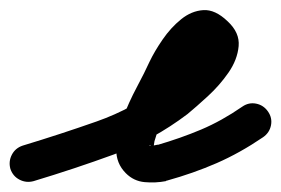

<svg xmlns="http://www.w3.org/2000/svg" viewBox="-55 -324 570 389"><path d="M13 43Q-2 47 -15.5 40Q-29 33 -34 18Q-38 3 -31 -10.5Q-24 -24 -9 -29Q67 -52 141 -78Q215 -104 279 -153Q295 -165 310 -178Q325 -191 338 -207Q345 -215 349 -223Q349 -224 350.5 -228Q352 -232 352 -231Q353 -228 354 -227Q354 -227 354 -227Q354 -227 354 -227Q353 -228 355 -227Q357 -226 356 -225Q343 -216 333 -198.5Q323 -181 316 -167Q304 -142 291.5 -117.5Q279 -93 268 -67Q265 -60 262.5 -52.5Q260 -45 258 -38Q256 -28 256 -21Q256 -21 256 -21Q249 -32 248 -29.5Q247 -27 265 -31Q265 -31 264 -30Q263 -30 263 -30Q311 -44 352.5 -61.5Q394 -79 436 -108Q436 -108 436 -108Q436 -108 436 -108Q449 -117 464 -114Q479 -111 488 -98Q497 -85 494 -70Q491 -55 478 -46Q431 -14 384 6.5Q337 27 283 42Q283 42 282 42Q281 43 281 43Q260 47 238 45Q216 43 200 27Q180 7 180.5 -22Q181 -51 193.5 -84Q206 -117 222 -147Q238 -177 248 -199Q258 -220 274.5 -244Q291 -268 312 -285Q333 -302 357 -303.5Q381 -305 406 -281Q406 -281 406 -281Q406 -281 406 -281Q431 -258 428.5 -230.5Q426 -203 408 -177Q390 -151 366 -129Q342 -107 325 -93Q255 -40 175.5 -11Q96 18 13 43Q13 43 13 43Q13 43 13 43Z"/></svg>

Font: FRB American Cursive Guidelines Arrows Extrabold
Style: Bold Italic
Weight: 800
Italic angle: -25°
Version: Version 2.0;Modular Font Editor K font №1